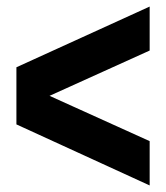

<svg xmlns="http://www.w3.org/2000/svg" viewBox="-20 -584 506 585"><path d="M436 -19 30 -205V-379L436 -564V-430L58 -259V-325L436 -154Z"/></svg>

Font: Teachers ExtraBold
Style: Regular
Weight: 800
Designer: Alfredo Marco Pradil, Chank Diesel
Version: Version 1.001